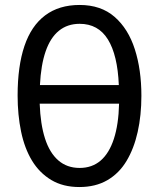

<svg xmlns="http://www.w3.org/2000/svg" viewBox="-20 -744 640 774"><path d="M550 -358Q550 -279 535 -212Q520 -145 490 -95Q460 -45 412.5 -17.5Q365 10 300 10Q234 10 186.5 -18.5Q139 -47 109 -96.5Q79 -146 65 -213.5Q51 -281 51 -359Q51 -477 78.5 -558.5Q106 -640 162 -682Q218 -724 301 -724Q387 -724 442 -676Q497 -628 523.5 -545.5Q550 -463 550 -358ZM301 -67Q351 -67 385.5 -96.5Q420 -126 439 -184Q458 -242 460 -326H140Q143 -243 161.5 -185.5Q180 -128 215 -97.5Q250 -67 301 -67ZM301 -648Q252 -648 217.5 -620Q183 -592 164 -537Q145 -482 141 -401H459Q454 -522 415 -585Q376 -648 301 -648Z"/></svg>

Font: Noto Sans Display Condensed
Style: Regular
Weight: 400
Width: 3
Designer: Monotype Design Team
Foundry: Monotype Imaging Inc.
Version: Version 2.003